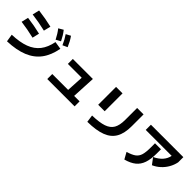

<svg xmlns="http://www.w3.org/2000/svg" viewBox="217 -2046 3316 3316"><g transform="rotate(45 1875.0 -388.0)"><path d="M721.7 -551.8 863.3 -529.3Q828.6 -342.8 738.3 -221.9Q647.9 -101.1 495.6 -39.1Q343.3 22.9 120.1 31.2L97.7 -107.4Q289.1 -113.8 416.3 -161.6Q543.5 -209.5 617.9 -304.7Q692.4 -399.9 721.7 -551.8ZM60.5 -385.7 90.8 -512.7Q179.2 -501 255.9 -487.3Q332.5 -473.6 418 -453.1L387.7 -325.2Q298.8 -346.2 221.9 -360.4Q145 -374.5 60.5 -385.7ZM105.5 -610.4 135.7 -737.3Q226.6 -725.6 305.4 -711.9Q384.3 -698.2 471.7 -677.7L440.4 -549.8Q352.1 -570.8 272.7 -585Q193.4 -599.1 105.5 -610.4ZM586.9 -752.9 671.9 -802.7Q702.6 -764.2 728.8 -722.2Q754.9 -680.2 780.3 -628.9L694.3 -582Q669.4 -631.3 644 -671.9Q618.7 -712.4 586.9 -752.9ZM749 -773.4 834 -818.4Q863.3 -777.3 886.5 -734.1Q909.7 -690.9 932.6 -637.7L845.7 -597.7Q823.7 -648.4 800.8 -690.2Q777.8 -731.9 749 -773.4Z M1072.3 -122.1H1460.4L1477.5 -436.5H1139.6V-557.6H1628.9L1606.9 -122.1H1740.2V0H1072.3Z M2523.4 -452.1V-744.1H2680.7V-456.1Q2680.7 -281.7 2620.4 -175.8Q2560.1 -69.8 2429.7 -19.5Q2299.3 30.8 2084 33.2L2065.4 -101.6Q2242.2 -106 2340.3 -139.6Q2438.5 -173.3 2481 -247.3Q2523.4 -321.3 2523.4 -452.1ZM2008.8 -744.1H2167V-307.6H2008.8Z M3172.9 -429.7V-531.2H3319.3V-429.7Q3319.3 -287.6 3287.6 -195.6Q3255.9 -103.5 3185.8 -46.9Q3115.7 9.8 2997.1 42L2930.7 -78.1Q3033.2 -108.9 3083.5 -146Q3133.8 -183.1 3153.3 -247.1Q3172.9 -311 3172.9 -429.7ZM2896.5 -708H3688.5V-581.1Q3672.9 -503.9 3633.3 -434.6Q3593.8 -365.2 3534.7 -311.3Q3475.6 -257.3 3403.3 -225.6L3317.4 -339.8Q3500.5 -426.3 3530.3 -581.1H2896.5Z"/></g></svg>

Font: Pretendard ExtraBold
Style: Regular
Weight: 800
Designer: Base glyphs from Inter by Rasmus Andersson; Hangeul glyphs from Noto Sans CJK(Source Han Sans) by Jang Soo-young and Kan
Foundry: Kil Hyung-jin
Version: Version 1.309